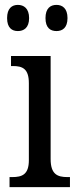

<svg xmlns="http://www.w3.org/2000/svg" viewBox="-20 -765 318 785"><path d="M211 -638C235 -638 256 -651 256 -691C256 -731 235 -745 211 -745C186 -745 166 -731 166 -691C166 -651 186 -638 211 -638ZM53 -638C77 -638 99 -651 99 -691C99 -731 77 -745 53 -745C29 -745 9 -731 9 -691C9 -651 29 -638 53 -638ZM19 0H266V-41H256C215 -41 187 -52 187 -115V-536H25V-495H33C72 -495 98 -484 98 -425V-110C98 -51 70 -41 30 -41H19Z"/></svg>

Font: Noto Serif Ethiopic Cn
Style: Regular
Weight: 400
Width: 3
Designer: Monotype Design Team
Foundry: Monotype Imaging Inc.
Version: Version 2.102